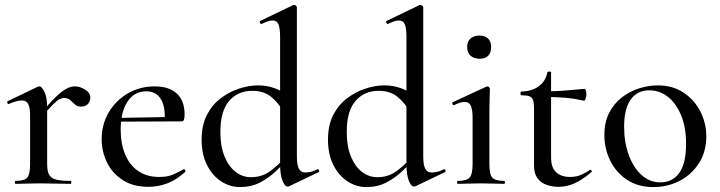

<svg xmlns="http://www.w3.org/2000/svg" viewBox="-20 -745 2916 778"><path d="M149 -271 143 -282Q181 -328 206 -352Q231 -376 249 -385.5Q267 -395 283 -395Q304 -395 325 -382Q346 -369 346 -349Q346 -334 336 -323.5Q326 -313 309 -313Q293 -313 283.5 -322Q274 -331 264.5 -339.5Q255 -348 239 -348Q231 -348 221 -343Q211 -338 194.5 -321.5Q178 -305 149 -271ZM43 0Q40 0 40 -6Q40 -12 43 -12Q79 -12 90.5 -25.5Q102 -39 102 -81V-276Q102 -308 94.5 -323Q87 -338 69 -338Q59 -338 46 -334.5Q33 -331 16 -324Q12 -322 10 -327.5Q8 -333 11 -335L134 -394Q138 -395 140 -395Q149 -395 160 -373Q171 -351 171 -310V-81Q171 -53 178.5 -38Q186 -23 206.5 -17.5Q227 -12 266 -12Q269 -12 269 -6Q269 0 266 0Q240 0 207 -1Q174 -2 137 -2Q110 -2 85.5 -1Q61 0 43 0Z M581 12Q519 12 477 -15.5Q435 -43 413.5 -87Q392 -131 392 -181Q392 -241 420.5 -289.5Q449 -338 498 -366.5Q547 -395 607 -395Q665 -395 696.5 -366Q728 -337 728 -281Q728 -268 725.5 -260.5Q723 -253 716 -253H647Q651 -313 631.5 -344Q612 -375 573 -375Q524 -375 496.5 -333Q469 -291 469 -220Q469 -163 487 -119.5Q505 -76 540 -52Q575 -28 625 -28Q658 -28 679.5 -37Q701 -46 724 -59Q726 -61 729.5 -56.5Q733 -52 731 -49Q695 -16 658 -2Q621 12 581 12ZM446 -252 445 -267 669 -271V-253Z M953 13Q911 13 875.5 -10.5Q840 -34 818.5 -77Q797 -120 797 -179Q797 -238 818.5 -279.5Q840 -321 874.5 -347Q909 -373 949 -386Q989 -399 1025 -399Q1061 -399 1091.5 -388Q1122 -377 1148 -359L1132 -287Q1109 -328 1079 -352.5Q1049 -377 1002 -377Q944 -377 908.5 -336Q873 -295 873 -210Q873 -153 889.5 -112Q906 -71 934 -49Q962 -27 997 -27Q1041 -27 1074 -51Q1107 -75 1137 -109L1146 -101Q1125 -77 1097 -50.5Q1069 -24 1033.5 -5.5Q998 13 953 13ZM1183 -715V-112Q1183 -77 1191 -61.5Q1199 -46 1217 -46Q1226 -46 1238.5 -48.5Q1251 -51 1266 -59Q1270 -61 1272.5 -55.5Q1275 -50 1272 -48L1153 9Q1149 11 1146 11Q1134 11 1124.5 -13Q1115 -37 1115 -81V-594Q1115 -630 1108.5 -646Q1102 -662 1084 -662Q1075 -662 1065 -658.5Q1055 -655 1040 -648Q1036 -647 1033.5 -653Q1031 -659 1034 -660L1167 -724Q1169 -725 1172 -725Q1175 -725 1179 -722Q1183 -719 1183 -715Z M1465 13Q1423 13 1387.5 -10.5Q1352 -34 1330.5 -77Q1309 -120 1309 -179Q1309 -238 1330.5 -279.5Q1352 -321 1386.5 -347Q1421 -373 1461 -386Q1501 -399 1537 -399Q1573 -399 1603.5 -388Q1634 -377 1660 -359L1644 -287Q1621 -328 1591 -352.5Q1561 -377 1514 -377Q1456 -377 1420.5 -336Q1385 -295 1385 -210Q1385 -153 1401.5 -112Q1418 -71 1446 -49Q1474 -27 1509 -27Q1553 -27 1586 -51Q1619 -75 1649 -109L1658 -101Q1637 -77 1609 -50.5Q1581 -24 1545.5 -5.5Q1510 13 1465 13ZM1695 -715V-112Q1695 -77 1703 -61.5Q1711 -46 1729 -46Q1738 -46 1750.5 -48.5Q1763 -51 1778 -59Q1782 -61 1784.5 -55.5Q1787 -50 1784 -48L1665 9Q1661 11 1658 11Q1646 11 1636.5 -13Q1627 -37 1627 -81V-594Q1627 -630 1620.5 -646Q1614 -662 1596 -662Q1587 -662 1577 -658.5Q1567 -655 1552 -648Q1548 -647 1545.5 -653Q1543 -659 1546 -660L1679 -724Q1681 -725 1684 -725Q1687 -725 1691 -722Q1695 -719 1695 -715Z M1835 0Q1832 0 1832 -6Q1832 -12 1835 -12Q1871 -12 1883 -25.5Q1895 -39 1895 -81V-265Q1895 -300 1888 -316Q1881 -332 1863 -332Q1855 -332 1844.5 -329Q1834 -326 1820 -319Q1816 -318 1813.5 -323.5Q1811 -329 1815 -331L1951 -394Q1954 -395 1955 -395Q1958 -395 1961.5 -392Q1965 -389 1965 -385Q1965 -376 1964 -346Q1963 -316 1963 -267V-81Q1963 -39 1974.5 -25.5Q1986 -12 2023 -12Q2026 -12 2026 -6Q2026 0 2023 0Q2005 0 1980.5 -1Q1956 -2 1929 -2Q1902 -2 1878 -1Q1854 0 1835 0ZM1923 -507Q1900 -507 1886.5 -519.5Q1873 -532 1873 -555Q1873 -577 1886.5 -589Q1900 -601 1923 -601Q1945 -601 1957.5 -589Q1970 -577 1970 -555Q1970 -507 1923 -507Z M2243 12Q2219 12 2196 4.5Q2173 -3 2158.5 -22Q2144 -41 2144 -73V-304Q2144 -327 2140 -339Q2136 -351 2125 -355Q2114 -359 2092 -359Q2089 -359 2089 -366.5Q2089 -374 2092 -374Q2136 -375 2163.5 -395.5Q2191 -416 2198 -452Q2199 -455 2206 -455Q2213 -455 2213 -452V-107Q2213 -66 2233.5 -47Q2254 -28 2290 -28Q2315 -28 2335.5 -37Q2356 -46 2369 -56Q2373 -59 2376.5 -54.5Q2380 -50 2376 -47Q2339 -16 2308 -2Q2277 12 2243 12ZM2346 -337Q2306 -346 2269 -349Q2232 -352 2191 -352V-375Q2231 -375 2268.5 -378Q2306 -381 2349 -385Q2352 -385 2354 -378Q2356 -371 2356 -362Q2356 -354 2353 -345Q2350 -336 2346 -337Z M2627 13Q2566 13 2521.5 -16Q2477 -45 2453 -93.5Q2429 -142 2429 -198Q2429 -250 2448.5 -288Q2468 -326 2500 -350.5Q2532 -375 2570 -387Q2608 -399 2645 -399Q2707 -399 2751 -369Q2795 -339 2818.5 -292Q2842 -245 2842 -193Q2842 -130 2812 -83.5Q2782 -37 2733.5 -12Q2685 13 2627 13ZM2656 -6Q2705 -6 2732.5 -44.5Q2760 -83 2760 -162Q2760 -229 2740 -277.5Q2720 -326 2686.5 -352.5Q2653 -379 2611 -379Q2562 -379 2535.5 -341.5Q2509 -304 2509 -231Q2509 -168 2528 -116.5Q2547 -65 2580 -35.5Q2613 -6 2656 -6Z"/></svg>

Font: Cormorant Infant Light Medium
Style: Regular
Weight: 500
Version: Version 4.001